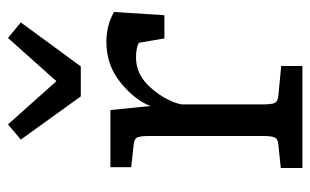

<svg xmlns="http://www.w3.org/2000/svg" viewBox="-168 -608 776 480"><g transform="rotate(-90 220.0 -368.0)"><path d="M120 -98V-384Q120 -406 116 -413.5Q112 -421 97 -422L42 -428V-480H185L195 -380Q210 -419 253.5 -454.5Q297 -490 355 -490Q397 -490 430 -471L422 -345H364L353 -409Q339 -416 316 -416Q273 -416 240.5 -379Q208 -342 199 -303V-98Q199 -76 203 -68.5Q207 -61 222 -60L295 -53V0H40V-54L97 -60Q112 -61 116 -68.5Q120 -76 120 -98ZM294 -554H219L111 -704L149 -736L257 -615L365 -736L404 -704Z"/></g></svg>

Font: Enriqueta
Style: Regular
Weight: 400
Designer: Viviana Monsalve, Gustavo Ibarra
Foundry: Viviana Monsalve, Gustavo Ibarra
Version: Version 1.002